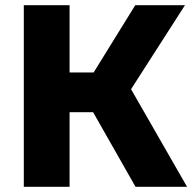

<svg xmlns="http://www.w3.org/2000/svg" viewBox="-20 -714 741 734"><path d="M71 0V-694H246V-437H338L497 -694H687L481 -373L695 0H498L336 -285H246V0Z"/></svg>

Font: Cantarell Extra Bold
Style: Regular
Weight: 800
Designer: Dave Crossland, Nikolaus Waxweiler, Florian Fecher, Jacques Le Bailly, Eben Sorkin, Alexei Vanyashin, Alexios Zavras, Em
Version: Version 0.303